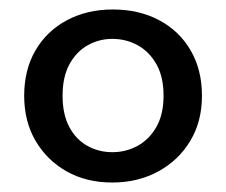

<svg xmlns="http://www.w3.org/2000/svg" viewBox="-20 -732 476 405"><path d="M217 -347Q162 -347 120.5 -370.5Q79 -394 55 -435Q31 -476 31 -530Q31 -585 55 -626Q79 -667 121.5 -689.5Q164 -712 218 -712Q273 -712 315.5 -689.5Q358 -667 382 -626Q406 -585 406 -530Q406 -476 381.5 -435Q357 -394 314 -370.5Q271 -347 217 -347ZM217 -411Q246 -411 270.5 -424.5Q295 -438 310 -464.5Q325 -491 325 -530Q325 -570 310 -596.5Q295 -623 270.5 -636.5Q246 -650 217 -650Q189 -650 165 -636.5Q141 -623 126.5 -596.5Q112 -570 112 -530Q112 -491 126 -464.5Q140 -438 164 -424.5Q188 -411 217 -411Z"/></svg>

Font: DM Sans 9pt 36pt Medium
Style: Regular
Weight: 500
Version: Version 4.004;gftools[0.9.30]